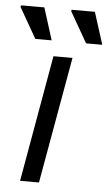

<svg xmlns="http://www.w3.org/2000/svg" viewBox="-81 -760 456 795"><g transform="rotate(5 147.5 -362.0)"><path d="M255.9 -590.8 183.1 -717.8 184.1 -724.1H280.8L323.2 -590.8ZM44.9 -590.8 -27.8 -717.8 -25.9 -724.1H70.8L112.8 -590.8ZM33.2 0 126 -525.9H205.1L111.8 0Z"/></g></svg>

Font: Archivo Expanded Light
Style: Italic
Weight: 300
Width: 7
Italic angle: -10°
Designer: Hector Gatti
Foundry: Omnibus-Type
Version: Version 2.001